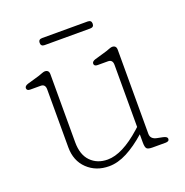

<svg xmlns="http://www.w3.org/2000/svg" viewBox="-113 -704 792 820"><g transform="rotate(-20 283.0 -294.0)"><path d="M110 -124V-387Q110 -411 89 -411H42Q26 -411 26 -423Q26 -433 42 -438L97 -454Q104.5 -456.5 113 -459.8Q121.5 -463 126 -463Q145 -463 145 -443V-134Q145 -77 174.5 -47Q204 -17 251 -17Q317.5 -17 405 -95L416 -105V-387Q416 -411 395 -411H348Q332 -411 332 -423Q332 -433 348 -438L403 -454Q410.5 -456.5 419 -459.8Q427.5 -463 432 -463Q451 -463 451 -443V-61Q451 -36.5 480 -31L505 -26Q524 -22 524 -12Q524 0 507 0H448Q428.5 0 422.2 -6.2Q416 -12.5 416 -35V-71.5Q372 -32.5 329.5 -10.2Q287 12 247 12Q188 12 149 -25.2Q110 -62.5 110 -124ZM147.5 -584.5Q147.5 -600.5 164.5 -600.5H371.5Q388.5 -600.5 388.5 -584.5Q388.5 -568.5 371.5 -568.5H164.5Q147.5 -568.5 147.5 -584.5Z"/></g></svg>

Font: Fraunces 9pt SuperSoft Thin
Style: Regular
Weight: 100
Version: Version 1.000;[b76b70a41]